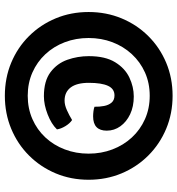

<svg xmlns="http://www.w3.org/2000/svg" viewBox="12 -756 766 831"><g transform="rotate(90 395.5 -341.0)"><path d="M32.5 -341Q32.5 -417.5 60 -483.8Q87.5 -550 136.8 -599.5Q186 -649 252 -676.8Q318 -704.5 395 -704.5Q471.5 -704.5 537.8 -676.8Q604 -649 653.5 -599.5Q703 -550 730.8 -483.8Q758.5 -417.5 758.5 -341Q758.5 -264.5 730.8 -198.5Q703 -132.5 653.5 -83Q604 -33.5 537.8 -6Q471.5 21.5 395 21.5Q318 21.5 252 -6Q186 -33.5 136.8 -83Q87.5 -132.5 60 -198.5Q32.5 -264.5 32.5 -341ZM145 -341Q145 -286 163.2 -238Q181.5 -190 215 -154Q248.5 -118 294.2 -97.8Q340 -77.5 395 -77.5Q450 -77.5 496 -97.8Q542 -118 575.5 -154Q609 -190 627.2 -238Q645.5 -286 645.5 -341Q645.5 -396 627.2 -444Q609 -492 575.5 -528.2Q542 -564.5 496 -585Q450 -605.5 395 -605.5Q340 -605.5 294.2 -585Q248.5 -564.5 215 -528.2Q181.5 -492 163.2 -444Q145 -396 145 -341ZM442.5 -366.5Q443 -388 439.2 -407.8Q435.5 -427.5 424.8 -440.2Q414 -453 393.5 -453Q365 -453 352 -425Q339 -397 339 -342Q339 -290 359 -263.5Q379 -237 416 -237Q435 -237 457.2 -247Q479.5 -257 500 -269.5Q514.5 -260 526.2 -240.8Q538 -221.5 540.5 -204Q517.5 -180 475.8 -163.8Q434 -147.5 397 -147.5Q331 -147.5 293 -176Q255 -204.5 239.2 -249Q223.5 -293.5 223.5 -342Q223.5 -413 249.8 -455.8Q276 -498.5 316.2 -517.5Q356.5 -536.5 398 -536.5Q441.5 -536.5 474.8 -520.8Q508 -505 527 -478.5Q546 -452 546 -419.5Q546 -390.5 530.8 -375.5Q515.5 -360.5 484 -360.5Q474 -360.5 462 -362Q450 -363.5 442.5 -366.5Z"/></g></svg>

Font: Signika Negative
Style: Bold
Weight: 700
Designer: Anna Giedry
Foundry: Anna Giedry
Version: Version 2.001